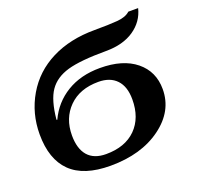

<svg xmlns="http://www.w3.org/2000/svg" viewBox="-126 -852 1038 1000"><g transform="rotate(-20 393.5 -352.5)"><path d="M143.1 -311Q182.1 -395 259.5 -441.9Q336.9 -488.8 442.9 -488.8Q570.3 -488.8 642.1 -430.2Q713.9 -371.6 713.9 -273.9Q713.9 -152.3 603.8 -71.8Q493.7 8.8 323.2 8.8Q175.3 8.8 103 -62Q30.8 -132.8 30.8 -271Q30.8 -387.2 87.4 -483.9Q144 -580.6 246.6 -632.3Q349.1 -684.1 485.8 -684.1Q564.9 -684.1 612.5 -688Q660.2 -691.9 683.1 -713.9H737.8Q720.7 -644 659.7 -602.5Q598.6 -561 504.9 -561Q361.3 -561 290.5 -540.5Q219.7 -520 184.6 -469.2Q149.4 -418.5 139.2 -313ZM546.9 -277.8Q546.9 -349.1 511.2 -386.5Q475.6 -423.8 411.1 -423.8Q307.6 -423.8 247.3 -363.5Q187 -303.2 187 -208Q187 -134.3 220.9 -95.2Q254.9 -56.2 321.8 -56.2Q427.7 -56.2 487.3 -115.7Q546.9 -175.3 546.9 -277.8Z"/></g></svg>

Font: Droid Serif
Style: Bold Italic
Weight: 700
Italic angle: -12°
Designer: Monotype Design team
Foundry: Monotype Imaging Inc.
Version: Version 1.03